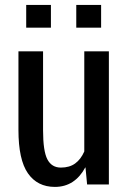

<svg xmlns="http://www.w3.org/2000/svg" viewBox="-20 -732 507 762"><path d="M319.3 -67.4H318.4Q298.3 -29.8 268.1 -10Q237.8 9.8 197.8 9.8Q128.4 9.8 90.8 -44.2Q53.2 -98.1 53.2 -216.3V-528.3H150.9V-215.3Q150.9 -132.3 168 -99.6Q185.1 -66.9 221.7 -66.9Q255.9 -66.9 278.3 -83.3Q300.8 -99.6 314.5 -130.9V-528.3H412.1V0H325.7ZM381.3 -622.1H282.7V-712.4H381.3ZM182.1 -622.1H84V-712.4H182.1Z"/></svg>

Font: Franco
Style: Regular
Weight: 400
Designer: Google
Version: Version 1.200311; 2013